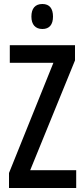

<svg xmlns="http://www.w3.org/2000/svg" viewBox="-20 -940 421 960"><path d="M192 -920C156 -920 137 -898 137 -857C137 -817 157 -795 192 -795C227 -795 245 -817 245 -857C245 -897 228 -920 192 -920ZM361 0V-89H131L355 -638V-714H29V-626H247L25 -75V0Z"/></svg>

Font: Noto Sans Khmer ExtraCondensed Medium
Style: Regular
Weight: 500
Width: 2
Designer: Danh Hong and the Monotype Design Team
Foundry: Monotype Imaging Inc.
Version: Version 2.004